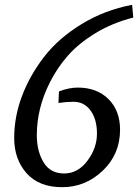

<svg xmlns="http://www.w3.org/2000/svg" viewBox="-20 -767 574 798"><path d="M303 -403Q383 -403 431 -355Q479 -307 479 -228Q479 -126 407 -57.5Q335 11 238.5 11Q142 11 90.5 -47Q39 -105 39 -193.5Q39 -282 71.5 -368Q104 -454 163.5 -531Q223 -608 318.5 -666.5Q414 -725 529 -747L534 -694Q447 -672 376.5 -629Q306 -586 261.5 -535Q217 -484 187 -424Q133 -317 133 -205Q133 -139 161 -92.5Q189 -46 246.5 -46Q304 -46 343.5 -99Q383 -152 383 -211.5Q383 -271 356.5 -307.5Q330 -344 285 -344Q256 -344 223 -339L225 -387Q267 -403 303 -403Z"/></svg>

Font: Andada
Style: Italic
Weight: 400
Italic angle: -8.29999°
Designer: Carolina Giovagnoli
Foundry: Carolina Giovagnoli
Version: Version 1.003